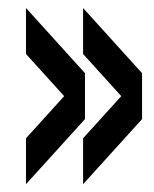

<svg xmlns="http://www.w3.org/2000/svg" viewBox="-20 -557 390 486"><path d="M190.3 -420.4V-536.7L339.6 -371.8V-255.5ZM190.3 -90.8V-207L339.6 -371.8V-255.5ZM45.8 -420.4V-536.7L195.1 -371.8V-255.5ZM45.8 -90.8V-207L195.1 -371.8V-255.5Z"/></svg>

Font: Big Shoulders Display SC Thin
Style: Regular
Weight: 100
Designer: Patric King
Foundry: XO Type Co
Version: Version 2.002